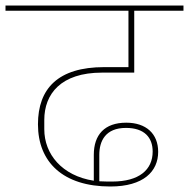

<svg xmlns="http://www.w3.org/2000/svg" viewBox="-40 -718 687 698"><path d="M361 -40C482 -40 535 -95 535 -166C535 -232 491 -272 419 -272C340 -272 301 -228 301 -155V-61C185 -79 121 -158 121 -248V-282C121 -376 181 -454 331 -454H448V-679H627V-698H-20V-679H427V-474H339C171 -474 98 -396 98 -266C98 -128 190 -40 361 -40ZM368 -58C356 -58 338 -58 321 -59V-155C321 -205 343 -253 418 -253C485 -253 515 -218 515 -167C515 -101 466 -58 368 -58Z"/></svg>

Font: IBM Plex Devanagari Thin
Style: Regular
Weight: 100
Designer: Mike Abbink, Paul van der Laan, Pieter van Rosmalen, Erin McLaughlin
Foundry: Bold Monday
Version: Version 1.0